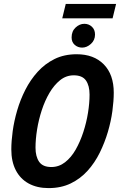

<svg xmlns="http://www.w3.org/2000/svg" viewBox="-20 -949 615 984"><path d="M229 15Q170 15 127 -8.5Q84 -32 61 -76.5Q38 -121 38 -183Q38 -225 45 -276.5Q52 -328 68 -383Q84 -438 110 -489Q136 -540 173 -581Q210 -622 259.5 -646.5Q309 -671 373 -671Q461 -671 512 -619Q563 -567 563 -474Q563 -432 556 -380Q549 -328 533 -273.5Q517 -219 491.5 -167Q466 -115 429 -74Q392 -33 342.5 -9Q293 15 229 15ZM243 -93Q282 -93 313.5 -117.5Q345 -142 368 -182.5Q391 -223 407 -272Q423 -321 431 -371Q439 -421 439 -464Q439 -510 420.5 -536.5Q402 -563 358 -563Q319 -563 288 -538Q257 -513 233.5 -473Q210 -433 194 -384Q178 -335 170 -285Q162 -235 162 -192Q162 -147 180.5 -120Q199 -93 243 -93ZM401 -705Q379 -705 363 -719Q347 -733 347 -757Q347 -789 367.5 -808Q388 -827 412 -827Q435 -827 451 -812Q467 -797 467 -772Q467 -743 446 -724Q425 -705 401 -705ZM299 -855 317 -929H575L557 -855Z"/></svg>

Font: Ubuntu Sans Mono SemiBold
Style: Italic
Weight: 600
Italic angle: -13.5°
Monospace: yes
Designer: Dalton Maag Ltd
Foundry: Dalton Maag Ltd
Version: Version 1.006